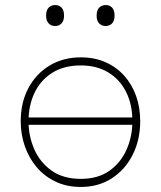

<svg xmlns="http://www.w3.org/2000/svg" viewBox="-20 -731 637 760"><path d="M300 9Q244 9 200 -12Q156 -33 125.2 -69.2Q94.5 -105.5 78.2 -152.5Q62 -199.5 62 -251Q62 -325 92.2 -382Q122.5 -439 176.2 -471.5Q230 -504 300 -504Q354 -504 397.2 -485Q440.5 -466 471.5 -431.5Q502.5 -397 518.8 -351Q535 -305 535 -251Q535 -178.5 505.8 -119.5Q476.5 -60.5 423.5 -25.8Q370.5 9 300 9ZM300 -23Q368.5 -23 413.8 -55.5Q459 -88 481.5 -140Q504 -192 504 -250V-252Q504 -317.5 479.2 -367Q454.5 -416.5 408.8 -444.2Q363 -472 300 -472Q232.5 -472 186.2 -442.5Q140 -413 116.5 -363.2Q93 -313.5 93 -252V-250Q93 -192 115.8 -140Q138.5 -88 184.5 -55.5Q230.5 -23 300 -23ZM78 -237V-266H513V-237ZM397.5 -628Q382.5 -628 372.5 -638.5Q362.5 -649 362.5 -669Q362.5 -691 372.8 -701Q383 -711 398.5 -711Q414.5 -711 424 -700.5Q433.5 -690 433.5 -669Q433.5 -649 423.8 -638.5Q414 -628 397.5 -628ZM197.5 -628Q182.5 -628 172.5 -638.5Q162.5 -649 162.5 -669Q162.5 -691 172.8 -701Q183 -711 198.5 -711Q214.5 -711 224 -700.5Q233.5 -690 233.5 -669Q233.5 -649 223.8 -638.5Q214 -628 197.5 -628Z"/></svg>

Font: Commissioner Thin
Style: Regular
Weight: 100
Designer: Kostas Bartsokas
Foundry: Kostas Bartsokas
Version: Version 1.001;gftools[0.9.23]